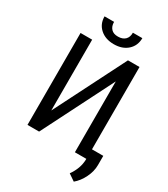

<svg xmlns="http://www.w3.org/2000/svg" viewBox="-251 -1000 1126 1286"><g transform="rotate(30 312.0 -357.0)"><path d="M536.6 -710.9V-74.2H624V-3.4Q624 45.9 599.6 95.2Q575.2 144.5 539.1 174.3L487.8 139.2Q533.7 75.2 535.6 7.3V0H447.3V-547.9L170.4 0H80.6V-710.9H170.4V-163.1L447.3 -710.9ZM456.5 -887.7Q456.1 -829.1 416 -793Q376 -756.8 310.5 -756.8Q245.1 -756.8 204.6 -793Q164.1 -829.1 164.1 -887.7H237.8Q237.8 -853.5 256.3 -834Q274.4 -814.5 309.6 -814.9Q344.7 -814.9 364.3 -834Q383.8 -853 383.3 -887.7Z"/></g></svg>

Font: RobotoCondensed-Regular
Style: Regular
Weight: 400
Designer: Google
Version: Version 2.001201; 2014